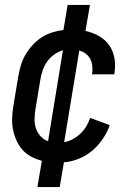

<svg xmlns="http://www.w3.org/2000/svg" viewBox="-20 -648 540 775"><path d="M131 107 149 1Q126 -5 105.5 -16Q85 -27 70.5 -43.5Q56 -60 46.5 -81Q37 -102 32.5 -125Q28 -148 29 -172Q30 -196 34 -221L54 -341Q58 -363 64.5 -385Q71 -407 83 -427.5Q95 -448 111.5 -466Q128 -484 148 -497Q168 -510 190.5 -517Q213 -524 236 -527L253 -628H343L325 -523Q354 -517 379.5 -502.5Q405 -488 421 -465Q437 -442 442 -413Q447 -384 442 -353L441 -348H351L352 -351Q354 -366 352.5 -381.5Q351 -397 344.5 -409.5Q338 -422 326.5 -431Q315 -440 300 -444L239 -74Q256 -77 273 -86Q290 -95 304 -108Q318 -121 328 -137.5Q338 -154 344 -172L423 -143Q413 -114 395 -87.5Q377 -61 352.5 -40Q328 -19 298 -7Q268 5 238 7L221 107ZM174 -78 234 -445Q216 -440 199 -428Q182 -416 170.5 -399.5Q159 -383 152.5 -364.5Q146 -346 143 -327L123 -207Q120 -188 119.5 -168Q119 -148 125 -130Q131 -112 144 -98Q157 -84 174 -78Z"/></svg>

Font: Iosevka SS18 Medium
Style: Italic
Weight: 500
Italic angle: -9°
Monospace: yes
Designer: Belleve Invis
Foundry: Belleve Invis
Version: Version 25.1.1; ttfautohint (v1.8.4)